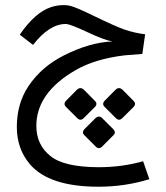

<svg xmlns="http://www.w3.org/2000/svg" viewBox="-20 -416 636 735"><path d="M456.5 -204.1Q343.8 -190.4 270 -147.9Q119.1 -61 119.1 65.9Q119.1 138.2 172.9 181.2Q225.1 223.6 356.4 224.1Q447.3 224.1 527.8 201.2L551.8 270Q458 298.8 357.4 298.8Q168 298.8 94.7 212.9Q44.4 153.8 44.4 70.3Q44.4 -19 88.4 -85.4Q138.2 -160.2 224.1 -203.6Q323.7 -253.9 410.2 -257.3Q378.4 -262.7 312.5 -293.9Q248 -324.2 231.4 -324.2Q168.9 -324.2 106.4 -244.1L55.7 -283.2Q114.3 -369.1 176.8 -389.2Q200.7 -396.5 224.1 -396.5Q238.8 -396.5 251 -393.1Q274.4 -386.7 339.4 -355Q419.4 -315.9 457 -302.7Q494.1 -290 535.6 -284.7L524.9 -209.5Q466.3 -205.1 456.5 -204.1ZM372.7 37.7 413.5 78.4Q425.5 90.5 414 101.9L371.2 144.8Q358.6 157.3 346.1 144.8L303.2 101.9Q291.2 90.5 304.8 76.9L344.5 37.2Q358.6 23.1 372.7 37.7ZM450 -71.5 490.8 -30.2Q502.8 -18.7 491.3 -6.7L448.5 36.1Q435.4 48.7 423.4 36.1L380.6 -6.7Q368.5 -18.7 382.1 -31.8L421.8 -72Q435.4 -85.6 450 -71.5ZM302.2 -71.5 342.9 -30.2Q355 -18.7 343.5 -6.7L300.6 36.1Q288.1 48.7 275.6 36.1L232.7 -6.7Q220.7 -18.7 234.3 -31.8L274 -72Q288.1 -85.6 302.2 -71.5Z"/></svg>

Font: Elshan
Style: Regular
Weight: 400
Foundry: DejaVu fonts team - Redesigned by Saber Rastikerdar (Samim font) - Edited by Jalil Hamdollahi
Version: Version 0.9.9; ttfautohint (v1.4.1.5-446e)